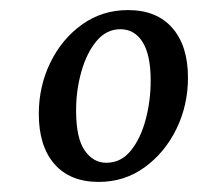

<svg xmlns="http://www.w3.org/2000/svg" viewBox="-20 -601 399 381"><path d="M176 -240Q119 -240 88 -275.5Q57 -311 57 -375Q57 -430 80 -477Q103 -524 143 -552.5Q183 -581 234 -581Q291 -581 322 -545.5Q353 -510 353 -447Q353 -392 330 -345Q307 -298 267 -269Q227 -240 176 -240ZM191 -278Q220 -278 239.5 -302Q259 -326 269 -363.5Q279 -401 279 -441Q279 -492 263 -517.5Q247 -543 219 -543Q191 -543 171.5 -519.5Q152 -496 141.5 -459Q131 -422 131 -382Q131 -327 148 -302.5Q165 -278 191 -278Z"/></svg>

Font: Yrsa
Style: Italic
Weight: 400
Italic angle: -7.10001°
Designer: Anna Giedrys (Yrsa+Rasa design), David Brezina (Yrsa art-direction, Rasa art-direction, design)
Foundry: Rosetta Type Foundry
Version: Version 2.004